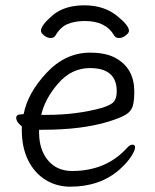

<svg xmlns="http://www.w3.org/2000/svg" viewBox="-20 -684 583 722"><path d="M134 -568Q134 -589 178 -626.5Q222 -664 297.5 -664Q373 -664 423 -622Q465 -588 465 -568Q465 -560 452.5 -550.5Q440 -541 427.5 -541Q415 -541 409 -551Q378 -605 299 -605Q261 -605 234 -593.5Q207 -582 189 -551Q183 -541 170.5 -541Q158 -541 146 -550.5Q134 -560 134 -568ZM60 -254 69 -255Q84 -334 155 -410Q226 -486 319 -486Q381 -486 418 -464Q485 -425 485 -340Q485 -306 479.5 -286Q474 -266 454 -253.5Q434 -241 389 -227Q289 -196 140 -196H127V-186Q127 -121 160.5 -81Q194 -41 251 -41Q377 -41 455 -125Q468 -140 478 -140Q488 -140 488 -129.5Q488 -119 473.5 -96Q459 -73 429 -46Q356 18 244 18Q193 18 151.5 -7.5Q110 -33 86 -81Q62 -129 62 -195V-209Q41 -225 41 -241Q41 -254 60 -254ZM155 -252Q267 -252 362 -278Q398 -289 408.5 -302Q419 -315 419 -341Q419 -428 318 -428Q249 -428 199 -370.5Q149 -313 135 -252Z"/></svg>

Font: LXGW Bright GB
Style: Regular
Weight: 400
Designer: Christian Thalmann (Catharsis Fonts)
Foundry: LXGW / Christian Thalmann (Catharsis Fonts) / Fontworks Inc.
Version: Version 5.510